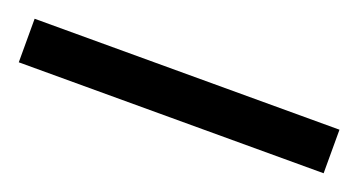

<svg xmlns="http://www.w3.org/2000/svg" viewBox="-25 -16 487 261"><g transform="rotate(20 218.5 114.5)"><path d="M439 146V83H-2V146Z"/></g></svg>

Font: Noto Sans Lao Looped ExtraCondensed
Style: Regular
Weight: 400
Width: 2
Designer: Mark Frömberg, Ben Mitchell
Foundry: The Fontpad Ltd
Version: Version 1.002